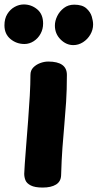

<svg xmlns="http://www.w3.org/2000/svg" viewBox="-57 -829 439 864"><path d="M80 -492Q80 -512 92.5 -525Q105 -538 123.5 -545Q142 -552 160 -552Q202 -552 223 -537Q244 -522 244 -492Q244 -424 240.5 -370.5Q237 -317 232.5 -267.5Q228 -218 224 -164Q220 -110 218 -40Q217 -12 195 1.5Q173 15 135 15Q100 15 81.5 5.5Q63 -4 57.5 -18Q52 -32 52 -47Q52 -56 54.5 -91.5Q57 -127 61 -177.5Q65 -228 69.5 -286Q74 -344 77 -398Q80 -452 80 -492ZM53 -631Q17 -631 -10 -653.5Q-37 -676 -37 -715Q-37 -745 -24 -766Q-11 -787 9 -798Q29 -809 50 -809Q84 -809 110.5 -787Q137 -765 137 -723Q137 -698 125.5 -677Q114 -656 94.5 -643.5Q75 -631 53 -631ZM273 -626Q241 -626 215.5 -651.5Q190 -677 190 -714Q190 -735 200.5 -756.5Q211 -778 230.5 -793Q250 -808 277 -808Q313 -808 331.5 -791.5Q350 -775 356 -754.5Q362 -734 362 -719Q362 -695 349.5 -673.5Q337 -652 316.5 -639Q296 -626 273 -626Z"/></svg>

Font: Playpen Sans
Style: Bold
Weight: 700
Designer: Laura Meseguer, Veronika Burian, José Scaglione
Foundry: TypeTogether
Version: Version 1.001